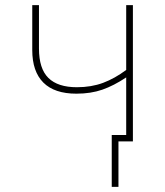

<svg xmlns="http://www.w3.org/2000/svg" viewBox="-20 -548 640 744"><path d="M495 -528V0H469H439V176H413V-25H469V-248Q421 -216 376.5 -200.5Q332 -185 276 -185Q191 -185 148 -228Q105 -271 105 -354V-528H131V-360Q131 -282 167.5 -246Q204 -210 278 -210Q334 -210 379.5 -227Q425 -244 469 -277V-528Z"/></svg>

Font: Noto Sans Mono UI Thin
Style: Regular
Weight: 250
Monospace: yes
Designer: Monotype Design team
Foundry: Monotype Imaging Inc.
Version: Version 1.000